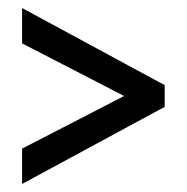

<svg xmlns="http://www.w3.org/2000/svg" viewBox="-20 -561 465 478"><path d="M35 -191 289 -322 35 -453V-541L390 -349V-295L35 -103Z"/></svg>

Font: Noto Sans Gurmukhi ExtraCondensed Medium
Style: Regular
Weight: 500
Width: 2
Designer: Jelle Bosma - Monotype Design Team
Foundry: Monotype Imaging Inc.
Version: Version 2.004; ttfautohint (v1.8.4.7-5d5b)